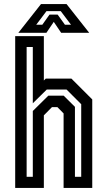

<svg xmlns="http://www.w3.org/2000/svg" viewBox="-20 -928 523 948"><path d="M55 0V-749.5H196.5V-530.5L206 -540H332.5L435.5 -437V0H294V-368L263.5 -399H236.5L196.5 -358.5V0ZM111.5 -55H142V-380L218.5 -455.5H294.5L350 -400.5V-55H381V-413.5L308.5 -486H211L142 -418V-696H111.5ZM182.5 -908H308.5L420.5 -766H282L245.5 -820L209 -766H70.5ZM209.5 -873 159 -806H189L224.5 -856H264.5L300.5 -806H330.5L280 -873Z"/></svg>

Font: Tourney Condensed SemiBold
Style: Regular
Weight: 600
Width: 3
Designer: Tyler Finck
Foundry: Etcetera Type Co
Version: Version 1.010; ttfautohint (v1.8.3)